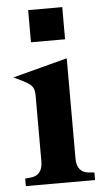

<svg xmlns="http://www.w3.org/2000/svg" viewBox="-52 -750 430 785"><g transform="rotate(-5 162.5 -358.0)"><path d="M94 -584V-716H234V-584ZM10 -447 234 -506V-95Q234 -66 246.5 -50.5Q259 -35 284 -33L306 -31V0H22V-31L45 -33Q68 -35 81 -50.5Q94 -66 94 -95V-365Q94 -389 85.5 -401.5Q77 -414 47 -429Z"/></g></svg>

Font: Redaction
Style: Bold
Weight: 700
Designer: Jeremy Mickel / Forest Young
Foundry: MCKL
Version: Version 2.001; Redaction Bold